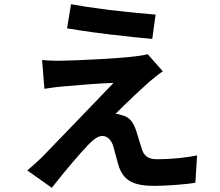

<svg xmlns="http://www.w3.org/2000/svg" viewBox="-20 -830 1040 908"><path d="M716 -761C666 -765 597 -771 527 -780L516 -781C514 -781 512 -781 511 -781L500 -783C498 -783 496 -783 494 -783L484 -785C482 -785 480 -785 478 -786L467 -787C412 -794 359 -802 316 -810L297 -696C336 -689 382 -683 429 -676L440 -675C442 -675 443 -674 445 -674L456 -673C463 -672 470 -671 477 -670L493 -668C495 -668 497 -668 498 -667L509 -666L520 -665C587 -657 651 -650 700 -646L716 -761ZM399 -147C423 -171 443 -187 464 -187C484 -187 505 -173 516 -138C523 -113 534 -67 544 -37C569 28 617 49 712 49C764 49 863 42 904 34L912 -95C862 -85 797 -77 720 -77C681 -77 660 -94 651 -125C642 -151 632 -188 623 -215C610 -252 593 -274 564 -283C553 -287 535 -292 526 -291C540 -306 574 -339 609 -372L617 -380C643 -404 668 -427 686 -443C704 -458 724 -475 750 -493L678 -574C667 -570 641 -566 623 -564C587 -559 528 -555 467 -551L449 -550C372 -546 298 -543 273 -543C236 -542 202 -544 179 -546L190 -410C211 -413 240 -418 275 -421C332 -426 447 -436 517 -438C426 -342 228 -138 177 -85C150 -59 127 -39 109 -24L225 58C294 -30 365 -112 399 -147Z"/></svg>

Font: Glow Sans TC Normal
Style: Bold
Weight: 700
Designer: Ryoko NISHIZUKA (kana, bopomofo & ideographs); Paul D. Hunt (Latin, Greek & Cyrillic); Sandoll Communications, Soo-young
Version: Version 0.93